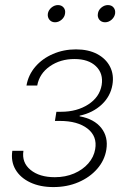

<svg xmlns="http://www.w3.org/2000/svg" viewBox="-20 -741 509 768"><path d="M193.4 7.3Q140.6 7.3 101.1 -11.2Q61.5 -29.8 42.2 -62.5Q22.9 -95.2 29.3 -137.7H73.7Q66.4 -90.8 102.1 -61.5Q137.7 -32.2 199.2 -32.2Q241.7 -32.2 276.4 -47.1Q311 -62 333.3 -87.4Q355.5 -112.8 360.8 -144.5Q369.6 -195.8 330.1 -226.6Q290.5 -257.3 219.2 -257.3H199.7L205.6 -293.9H224.6Q287.6 -293.9 333 -323.2Q378.4 -352.5 386.7 -400.9Q394 -446.8 364 -475.8Q334 -504.9 277.8 -504.9Q221.2 -504.9 179.4 -475.8Q137.7 -446.8 128.9 -398.9H85.9Q93.3 -441.4 121.3 -474.1Q149.4 -506.8 191.9 -525.1Q234.4 -543.5 283.7 -543.5Q333.5 -543.5 368.7 -524.9Q403.8 -506.3 420.2 -474.1Q436.5 -441.9 429.7 -401.9Q421.9 -355.5 386.5 -322.5Q351.1 -289.6 298.8 -278.3L298.3 -275.9Q356.9 -265.1 385.3 -229Q413.6 -192.9 405.3 -142.1Q398.4 -99.6 368.9 -65.7Q339.4 -31.7 293.9 -12.2Q248.5 7.3 193.4 7.3ZM400.4 -651.9Q385.7 -651.9 377.4 -662.1Q369.1 -672.4 371.6 -686.5Q373.5 -700.7 385.5 -710.7Q397.5 -720.7 411.6 -720.7Q426.3 -720.7 434.3 -710.9Q442.4 -701.2 440.4 -686.5Q438 -672.4 426.3 -662.1Q414.6 -651.9 400.4 -651.9ZM200.2 -651.9Q186 -651.9 177.7 -662.1Q169.4 -672.4 171.4 -686.5Q173.8 -700.7 185.8 -710.7Q197.8 -720.7 211.9 -720.7Q226.1 -720.7 234.4 -710.9Q242.7 -701.2 240.2 -686.5Q238.3 -672.4 226.3 -662.1Q214.4 -651.9 200.2 -651.9Z"/></svg>

Font: Inter 20pt ExtraLight
Style: Italic
Weight: 250
Italic angle: -9.3988°
Version: Version 4.001;git-66647c0bb